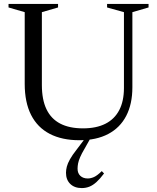

<svg xmlns="http://www.w3.org/2000/svg" viewBox="-20 -705 802 979"><path d="M612 -256.5V-643L526 -667V-685H737.5V-667L655 -643V-260Q655 -174.5 623.5 -114Q592 -53.5 531.8 -21.8Q471.5 10 385.5 10Q296 10 233.5 -22.5Q171 -55 138.5 -119Q106 -183 106 -277.5V-643L23.5 -667V-685H276V-667L193.5 -643V-271.5Q193.5 -197 217 -148Q240.5 -99 287 -74.8Q333.5 -50.5 403.5 -50.5Q471 -50.5 517.5 -74Q564 -97.5 588 -143.5Q612 -189.5 612 -256.5ZM410.5 54.5Q396.5 78 388.8 96Q381 114 378.2 128.2Q375.5 142.5 375.5 155Q375.5 178.5 389.8 191.8Q404 205 427.5 205Q442.5 205 459 197.8Q475.5 190.5 499 167.5L510.5 179.5Q490 207 472 223.2Q454 239.5 435.8 246.8Q417.5 254 397 254Q360 254 338.2 232.8Q316.5 211.5 316.5 176Q316.5 161 320.8 144.5Q325 128 336.8 107Q348.5 86 371 57.5L435.5 -28H457Z"/></svg>

Font: Newsreader 36pt
Style: Regular
Weight: 400
Designer: Hugues Gentile
Foundry: Production Type
Version: Version 1.003